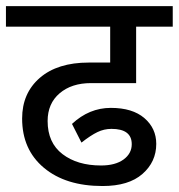

<svg xmlns="http://www.w3.org/2000/svg" viewBox="-35 -645 599 643"><path d="M308.6 -22H308.1Q185.1 -22 112.1 -83Q39.1 -144 39.1 -248Q39.1 -333 98.4 -384.3Q157.7 -435.5 262.2 -435.5H334V-555.7H-15.1V-624.5H543.5V-555.7H420.9V-366.7H270Q204.6 -366.7 164.6 -332.5Q124.5 -298.3 124.5 -239.7Q124.5 -167 174.3 -128.9Q224.1 -90.8 303.2 -90.8Q351.1 -90.8 378.7 -110.8Q406.2 -130.9 406.2 -162.1Q406.2 -213.4 338.4 -213.4Q313.5 -213.4 291.3 -202.6Q269 -191.9 237.8 -167.5L206.1 -230Q263.7 -283.7 336.2 -283.7Q408.7 -283.7 448.5 -249.5Q488.3 -215.3 488.3 -163.1Q488.3 -103 442.1 -62.5Q396 -22 308.6 -22Z"/></svg>

Font: Yantramanav
Style: Regular
Weight: 400
Version: Version 1.001;PS 1.0;hotconv 1.0.72;makeotf.lib2.5.5900; ttf